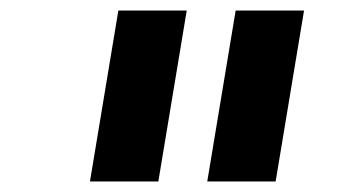

<svg xmlns="http://www.w3.org/2000/svg" viewBox="-20 -760 640 365"><path d="M151 -415 205 -740H335L281 -415ZM374 -415 428 -740H558L504 -415Z"/></svg>

Font: IBM Plex Mono
Style: Bold Italic
Weight: 700
Italic angle: -9°
Monospace: yes
Designer: Mike Abbink, Paul van der Laan, Pieter van Rosmalen
Foundry: Bold Monday
Version: Version 2.3